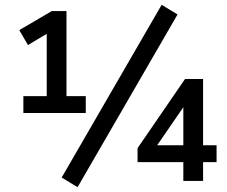

<svg xmlns="http://www.w3.org/2000/svg" viewBox="-20 -751 941 797"><path d="M77 -282V-352H174V-632H210L96 -564L60 -626L195 -705H256V-352H336V-282ZM302 26 236 -14 651 -731 717 -691ZM741 0V-78H551V-136L748 -423H823V-148H879V-78H823V0ZM741 -148V-335H761L620 -130V-148Z"/></svg>

Font: Nunito Sans 12pt ExtraLight 12pt SemiBold
Style: Regular
Weight: 600
Version: Version 3.101;gftools[0.9.27]